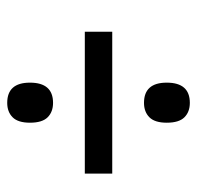

<svg xmlns="http://www.w3.org/2000/svg" viewBox="-27 -624 546 532"><g transform="rotate(90 246.0 -358.0)"><path d="M209 -547Q209 -611 265 -611Q290 -611 305 -596Q320 -581 320 -547Q320 -514 305 -499Q290 -484 265 -484Q209 -484 209 -547ZM68 -396H461V-320H68ZM209 -168Q209 -232 265 -232Q290 -232 305 -217Q320 -202 320 -168Q320 -135 305 -120Q290 -105 265 -105Q209 -105 209 -168Z"/></g></svg>

Font: Noto Serif NarrowBlack
Style: Italic
Weight: 900
Width: 4
Italic angle: -12°
Designer: Monotype Design Team
Foundry: Monotype Imaging Inc.
Version: Version 1.001